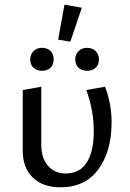

<svg xmlns="http://www.w3.org/2000/svg" viewBox="-20 -793 553 819"><path d="M77 -150V-409L156 -423V-177Q156 -119 184.5 -86Q213 -53 261 -53Q320 -53 350 -100Q380 -147 380 -233Q380 -323 348 -409L428 -423Q456 -351 456 -272Q456 -147 399.5 -70.5Q343 6 238 6Q163 6 120 -35.5Q77 -77 77 -150ZM228 -624 255 -773 329 -760 280 -615ZM109 -539Q109 -561 123 -575Q137 -589 159 -589Q182 -589 195.5 -575.5Q209 -562 209 -539Q209 -517 195.5 -504Q182 -491 159 -491Q137 -491 123 -504Q109 -517 109 -539ZM301 -539Q301 -561 315 -575Q329 -589 352 -589Q374 -589 388 -575Q402 -561 402 -539Q402 -517 388 -504Q374 -491 352 -491Q329 -491 315 -504Q301 -517 301 -539Z"/></svg>

Font: Ysabeau Medium
Style: Regular
Weight: 500
Designer: Christian Thalmann (Catharsis Fonts)
Version: Version 0.003